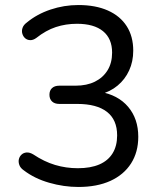

<svg xmlns="http://www.w3.org/2000/svg" viewBox="-20 -734 640 763"><path d="M291.5 9Q233.5 9 175.2 -7.8Q117 -24.5 74 -57.5Q61 -66.5 56.8 -78.5Q52.5 -90.5 55 -101.2Q57.5 -112 65.5 -119.5Q73.5 -127 85.5 -128Q97.5 -129 112 -120.5Q155.5 -91.5 199 -78.5Q242.5 -65.5 289.5 -65.5Q340 -65.5 374.8 -80.5Q409.5 -95.5 427.5 -124.8Q445.5 -154 445.5 -196Q445.5 -258 405 -289.5Q364.5 -321 287 -321H216Q197 -321 186.8 -330.8Q176.5 -340.5 176.5 -357.5Q176.5 -374.5 186.8 -384Q197 -393.5 216 -393.5H280Q325 -393.5 357.2 -409.5Q389.5 -425.5 407.5 -454.8Q425.5 -484 425.5 -525Q425.5 -580.5 389.5 -610Q353.5 -639.5 286 -639.5Q241.5 -639.5 202 -626.5Q162.5 -613.5 124 -583Q111.5 -574 99.8 -574.5Q88 -575 80 -582Q72 -589 68.8 -600Q65.5 -611 69.5 -623Q73.5 -635 86.5 -644.5Q127 -678 180.8 -696Q234.5 -714 291.5 -714Q360 -714 408.8 -692.2Q457.5 -670.5 483.5 -630Q509.5 -589.5 509.5 -532.5Q509.5 -489.5 493.2 -454Q477 -418.5 447.2 -393.8Q417.5 -369 376 -358.5V-369.5Q449 -357 489.2 -309.5Q529.5 -262 529.5 -190.5Q529.5 -129.5 500.8 -84.5Q472 -39.5 418.8 -15.2Q365.5 9 291.5 9Z"/></svg>

Font: Nunito ExtraLight
Style: Regular
Weight: 200
Designer: Vernon Adams
Foundry: Vernon Adams
Version: Version 3.602;April 4, 2023;FontCreator 14.0.0.2856 64-bit